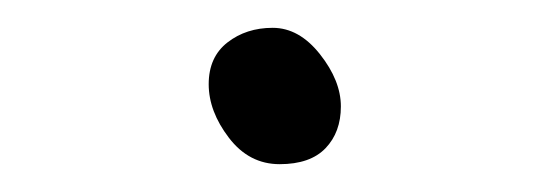

<svg xmlns="http://www.w3.org/2000/svg" viewBox="-20 -487 390 138"><path d="M214 -380.5Q203 -369 181 -369Q159 -369 144.5 -388Q130 -407 130 -426.5Q130 -446 143.5 -456.5Q157 -467 176 -467Q195 -467 210 -448Q225 -429 225 -410.5Q225 -392 214 -380.5Z"/></svg>

Font: LXGW WenKai TC Light
Style: Regular
Weight: 300
Designer: LXGW / Fontworks Inc.
Foundry: LXGW / Fontworks Inc.
Version: Version 1.330